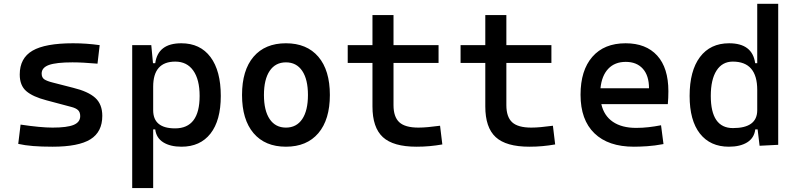

<svg xmlns="http://www.w3.org/2000/svg" viewBox="-20 -752 4142 997"><path d="M252.9 9.8Q194.3 9.8 151.6 6.3Q108.9 2.9 74.7 -4.9L86.9 -105Q191.4 -89.4 252.9 -89.4Q328.6 -89.4 362.5 -103.5Q396.5 -117.7 396.5 -148.9Q396.5 -169.9 385 -180.4Q373.5 -190.9 350.1 -196.8L221.7 -231Q150.4 -249.5 116.5 -278.8Q82.5 -308.1 82.5 -365.2Q82.5 -450.2 148.7 -488.8Q214.8 -527.3 359.4 -527.3Q429.2 -527.3 497.6 -517.6L486.3 -421.4Q445.8 -424.8 414.8 -426.5Q383.8 -428.2 356.4 -428.2Q272 -428.2 234.1 -414.6Q196.3 -400.9 196.3 -370.1Q196.3 -349.1 210.4 -339.8Q224.6 -330.6 254.4 -323.2L358.9 -296.4Q437.5 -277.3 474.4 -244.1Q511.2 -210.9 511.2 -150.4Q511.2 -66.9 449.5 -28.6Q387.7 9.8 252.9 9.8Z M666.5 224.6V-517.6H765.6L774.4 -423.8H786.1Q800.3 -527.3 921.4 -527.3Q1019.5 -527.3 1073 -455.8Q1126.5 -384.3 1126.5 -253.9Q1126.5 -126.5 1073 -58.3Q1019.5 9.8 922.4 9.8Q864.3 9.8 827.9 -12.9Q791.5 -35.6 786.1 -80.1H775.4V224.6ZM890.1 -432.1Q775.4 -432.1 775.4 -301.8V-179.7Q775.4 -85.4 889.2 -85.4Q1016.6 -85.4 1016.6 -253.9Q1016.6 -338.9 983.6 -385.5Q950.7 -432.1 890.1 -432.1Z M1464.8 9.8Q1356.4 9.8 1296.6 -60.5Q1236.8 -130.9 1236.8 -258.8Q1236.8 -387.2 1296.6 -457.3Q1356.4 -527.3 1464.8 -527.3Q1573.2 -527.3 1633.1 -457.3Q1692.9 -387.2 1692.9 -258.8Q1692.9 -130.9 1633.1 -60.5Q1573.2 9.8 1464.8 9.8ZM1464.8 -89.4Q1519.5 -89.4 1549.3 -133.5Q1579.1 -177.7 1579.1 -258.8Q1579.1 -339.8 1549.3 -384Q1519.5 -428.2 1464.8 -428.2Q1410.2 -428.2 1380.4 -384Q1350.6 -339.8 1350.6 -258.8Q1350.6 -177.7 1380.4 -133.5Q1410.2 -89.4 1464.8 -89.4Z M2143.1 9.8Q2022 9.8 1968 -40Q1914.1 -89.8 1914.1 -199.2V-425.3H1785.6V-517.6H1914.1V-673.8H2023.4V-517.6H2257.3V-425.3H2023.4V-206.1Q2023.4 -145 2053.5 -117.2Q2083.5 -89.4 2152.8 -89.4Q2176.3 -89.4 2203.4 -92Q2230.5 -94.7 2265.1 -99.1L2276.9 -2Q2243.2 3.9 2211.2 6.8Q2179.2 9.8 2143.1 9.8Z M2729 9.8Q2607.9 9.8 2554 -40Q2500 -89.8 2500 -199.2V-425.3H2371.6V-517.6H2500V-673.8H2609.4V-517.6H2843.3V-425.3H2609.4V-206.1Q2609.4 -145 2639.4 -117.2Q2669.4 -89.4 2738.8 -89.4Q2762.2 -89.4 2789.3 -92Q2816.4 -94.7 2851.1 -99.1L2862.8 -2Q2829.1 3.9 2797.1 6.8Q2765.1 9.8 2729 9.8Z M3271.5 9.8Q3138.7 9.8 3066.7 -59.8Q2994.6 -129.4 2994.6 -259.8Q2994.6 -386.7 3055.9 -457Q3117.2 -527.3 3228.5 -527.3Q3334.5 -527.3 3392.6 -463.4Q3450.7 -399.4 3450.7 -278.3Q3450.7 -242.7 3447.8 -211.4H3102.5Q3116.2 -150.9 3162.6 -119.4Q3209 -87.9 3283.2 -87.9Q3316.4 -87.9 3348.1 -91.6Q3379.9 -95.2 3412.6 -101.6L3425.3 -3.9Q3378.4 4.9 3339.8 7.3Q3301.3 9.8 3271.5 9.8ZM3229.5 -430.7Q3172.4 -430.7 3138.4 -394.8Q3104.5 -358.9 3098.1 -293.5H3350.1Q3350.1 -359.4 3318.1 -395Q3286.1 -430.7 3229.5 -430.7Z M3765.1 9.8Q3668 9.8 3614.5 -58.3Q3561 -126.5 3561 -253.9Q3561 -384.3 3614.7 -455.8Q3668.5 -527.3 3766.1 -527.3Q3887.2 -527.3 3901.4 -423.8H3912.1V-732.4H4021V0L3924.3 4.9L3914.1 -80.1H3901.9Q3896.5 -35.6 3860.1 -12.9Q3823.7 9.8 3765.1 9.8ZM3670.9 -253.9Q3670.9 -86.9 3786.1 -86.9Q3912.1 -86.9 3912.1 -179.7V-285.2Q3912.1 -432.1 3785.2 -432.1Q3730.5 -432.1 3700.7 -385.5Q3670.9 -338.9 3670.9 -253.9Z"/></svg>

Font: Caskaydia Cove Medium
Style: Regular
Weight: 500
Monospace: yes
Designer: Aaron Bell
Foundry: Saja Typeworks
Version: Version 4.300; ttfautohint (v1.8.3)